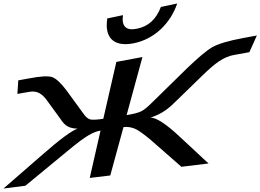

<svg xmlns="http://www.w3.org/2000/svg" viewBox="-151 -1038 1497 1104"><path d="M443 -355C404 -349 378 -348 365 -352C354 -356 340 -367 327 -387L230 -520C198 -562 171 -587 148 -595C126 -602 82 -600 15 -587L-46 -576L-51 -498L18 -510C40 -514 60 -511 76 -502C93 -493 109 -476 126 -451L196 -355C219 -320 239 -300 295 -298C261 -287 191 -235 91 -147L-131 46L-5 30L234 -167C290 -214 332 -245 358 -260C383 -275 407 -284 427 -287L365 -15L483 -29L559 -307C579 -310 601 -307 622 -299C643 -291 673 -269 714 -235L892 -79L1048 -98L877 -257C803 -326 748 -361 715 -362C782 -384 818 -413 867 -462L1012 -603C1050 -640 1082 -668 1109 -686C1138 -705 1166 -717 1195 -722L1283 -738L1326 -834L1246 -819C1163 -804 1105 -786 1070 -767C1036 -747 986 -705 921 -642L727 -452C700 -425 679 -407 663 -399C646 -390 618 -383 577 -376L668 -710L518 -682ZM868 -1018 774 -998C747 -927 702 -886 637 -873C575 -860 547 -885 556 -951L466 -932C449 -826 498 -766 617 -789C738 -813 829 -904 868 -1018Z"/></svg>

Font: Gamestation Warped
Style: Italic
Weight: 400
Designer: Jonas Hecksher
Foundry: Jonas Hecksher, Playtypeª, e-types AS
Version: Version 1.003